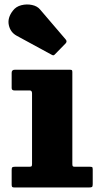

<svg xmlns="http://www.w3.org/2000/svg" viewBox="-20 -828 446 848"><path d="M111.5 -428.5H44Q31.5 -428.5 31.5 -439V-506.5Q31.5 -520 45.5 -520H287.5Q294.5 -520 297 -518.5Q299.5 -517 299.5 -510V-104Q299.5 -97 301.2 -94.2Q303 -91.5 310 -91.5H376Q384 -91.5 386.8 -90Q389.5 -88.5 389.5 -80V-14.5Q389.5 -4.5 386.2 -2.2Q383 0 373 0H44.5Q36.5 0 34 -2.2Q31.5 -4.5 31.5 -12.5V-77Q31.5 -86.5 34.2 -89Q37 -91.5 46 -91.5H109Q117 -91.5 119.2 -93.5Q121.5 -95.5 121.5 -103.5V-415.5Q121.5 -428.5 111.5 -428.5ZM208.5 -586 54 -670Q26 -685 19 -717Q12 -749 37 -781Q50.5 -799 74.2 -805Q98 -811 121.5 -806Q145 -801 157.5 -785.5L269.5 -654.5Q278 -645.5 270 -636.5L223.5 -589Q219.5 -584.5 216.8 -583.8Q214 -583 208.5 -586Z"/></svg>

Font: Besley* Heavy
Style: Regular
Weight: 800
Designer: Owen Earl
Foundry: indestructible type*
Version: Version 3.000; ttfautohint (v1.8.3)